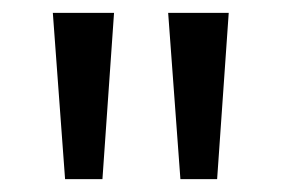

<svg xmlns="http://www.w3.org/2000/svg" viewBox="-20 -734 437 298"><path d="M157 -714 139 -456H81L62 -714ZM335 -714 317 -456H260L241 -714Z"/></svg>

Font: Noto Sans Ethiopic SemCond
Style: Regular
Weight: 400
Width: 4
Designer: Monotype Design Team
Foundry: Monotype Imaging Inc.
Version: Version 2.102; ttfautohint (v1.8.4.7-5d5b)